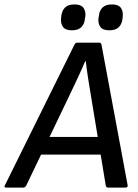

<svg xmlns="http://www.w3.org/2000/svg" viewBox="-49 -848 625 868"><path d="M-21 0Q-26 0 -28 -2.5Q-30 -5 -27 -10L287 -645Q292 -655 299 -655H400Q408 -655 410 -645L528 -11Q530 0 518 0H439Q431 0 429 -10L361 -422Q355 -458 349 -496Q343 -534 339 -571H336Q320 -533 303 -497Q286 -461 268 -423L70 -10Q65 0 56 0ZM120 -149 154 -229H413L423 -149ZM445 -711Q416 -711 405 -726Q394 -741 396 -764L398 -775Q400 -800 414.5 -814Q429 -828 457 -828Q486 -828 497 -813Q508 -798 506 -775L505 -764Q502 -739 488 -725Q474 -711 445 -711ZM276 -711Q247 -711 236 -726Q225 -741 227 -764L228 -775Q231 -800 245 -814Q259 -828 288 -828Q317 -828 328 -813Q339 -798 337 -775L335 -764Q333 -739 318.5 -725Q304 -711 276 -711Z"/></svg>

Font: Sofia Sans Medium
Style: Italic
Weight: 500
Italic angle: -9°
Version: Version 4.101